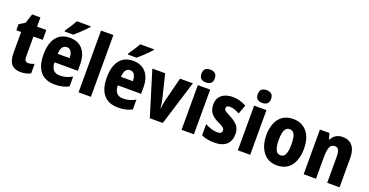

<svg xmlns="http://www.w3.org/2000/svg" viewBox="-32 -1490 4271 2221"><g transform="rotate(20 2103.5 -379.0)"><path d="M272 -118Q290 -118 308 -122.5Q326 -127 346 -136V-18Q321 -5 291 2.5Q261 10 225 10Q149 10 111 -33Q73 -76 73 -173V-428H14V-503L85 -546L123 -663H225V-550H339V-428H225V-177Q225 -118 272 -118Z M628 -559Q730 -559 786.5 -493.5Q843 -428 843 -309V-231H556Q558 -108 664 -108Q705 -108 740.5 -118Q776 -128 815 -150V-29Q745 10 645 10Q526 10 465.5 -62.5Q405 -135 405 -272Q405 -412 463 -485.5Q521 -559 628 -559ZM632 -445Q600 -445 579.5 -419.5Q559 -394 557 -336H703Q703 -388 684.5 -416.5Q666 -445 632 -445ZM807 -756Q791 -738 763.5 -710.5Q736 -683 706 -655Q676 -627 651 -606H544V-619Q569 -656 594 -694Q619 -732 637 -766H807Z M1088 0H936V-760H1088Z M1407 -559Q1509 -559 1565.5 -493.5Q1622 -428 1622 -309V-231H1335Q1337 -108 1443 -108Q1484 -108 1519.5 -118Q1555 -128 1594 -150V-29Q1524 10 1424 10Q1305 10 1244.5 -62.5Q1184 -135 1184 -272Q1184 -412 1242 -485.5Q1300 -559 1407 -559ZM1411 -445Q1379 -445 1358.5 -419.5Q1338 -394 1336 -336H1482Q1482 -388 1463.5 -416.5Q1445 -445 1411 -445ZM1586 -756Q1570 -738 1542.5 -710.5Q1515 -683 1485 -655Q1455 -627 1430 -606H1323V-619Q1348 -656 1373 -694Q1398 -732 1416 -766H1586Z M1813 0 1644 -550H1802L1873 -258Q1879 -233 1883.5 -206Q1888 -179 1890 -151H1894Q1895 -174 1899.5 -200.5Q1904 -227 1910 -255L1985 -550H2143L1973 0Z M2280 -768Q2319 -768 2340.5 -749Q2362 -730 2362 -689Q2362 -648 2340 -629.5Q2318 -611 2280 -611Q2242 -611 2220 -629.5Q2198 -648 2198 -689Q2198 -731 2219 -749.5Q2240 -768 2280 -768ZM2356 -550V0H2204V-550Z M2807 -165Q2807 -80 2756.5 -35Q2706 10 2610 10Q2565 10 2525.5 3Q2486 -4 2449 -21V-159Q2483 -140 2523.5 -127Q2564 -114 2600 -114Q2657 -114 2657 -155Q2657 -167 2651 -177.5Q2645 -188 2625 -200.5Q2605 -213 2564 -232Q2507 -260 2477.5 -299.5Q2448 -339 2448 -401Q2448 -477 2498 -518.5Q2548 -560 2636 -560Q2680 -560 2720 -548.5Q2760 -537 2801 -515L2760 -403Q2731 -420 2700.5 -431Q2670 -442 2641 -442Q2595 -442 2595 -409Q2595 -397 2601 -388Q2607 -379 2626 -367.5Q2645 -356 2684 -336Q2740 -307 2773.5 -269Q2807 -231 2807 -165Z M2973 -768Q3012 -768 3033.5 -749Q3055 -730 3055 -689Q3055 -648 3033 -629.5Q3011 -611 2973 -611Q2935 -611 2913 -629.5Q2891 -648 2891 -689Q2891 -731 2912 -749.5Q2933 -768 2973 -768ZM3049 -550V0H2897V-550Z M3610 -276Q3610 -197 3586 -132Q3562 -67 3510.5 -28.5Q3459 10 3377 10Q3302 10 3250.5 -28Q3199 -66 3172.5 -131Q3146 -196 3146 -276Q3146 -360 3171.5 -424Q3197 -488 3248.5 -524Q3300 -560 3380 -560Q3483 -560 3546.5 -486.5Q3610 -413 3610 -276ZM3300 -275Q3300 -196 3318.5 -155Q3337 -114 3379 -114Q3420 -114 3438 -154.5Q3456 -195 3456 -276Q3456 -356 3438 -395.5Q3420 -435 3378 -435Q3337 -435 3318.5 -395.5Q3300 -356 3300 -275Z M3988 -560Q4063 -560 4106 -509.5Q4149 -459 4149 -360V0H3997V-315Q3997 -371 3984 -400Q3971 -429 3937 -429Q3892 -429 3875.5 -388.5Q3859 -348 3859 -256V0H3707V-550H3825L3843 -480H3851Q3893 -560 3988 -560Z"/></g></svg>

Font: Noto Sans Arabic Cond ExtBd
Style: Regular
Weight: 800
Width: 3
Designer: Monotype Design Team, Nadine Chahine, Nizar Qandah and Khaled Hosny
Foundry: Monotype Imaging Inc.
Version: Version 2.012; ttfautohint (v1.8.4.7-5d5b)